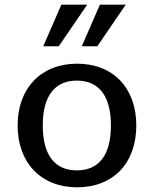

<svg xmlns="http://www.w3.org/2000/svg" viewBox="-20 -784 655 817"><path d="M55 -250C55 -91 155 13 308 13C462 13 560 -90 560 -250C560 -409 462 -513 308 -513C155 -513 55 -409 55 -250ZM162 -250C162 -377 214 -441 307 -441C400 -441 452 -377 452 -250C452 -123 400 -59 307 -59C214 -59 162 -123 162 -250ZM351 -764H241L164 -587H230ZM515 -764H405L328 -587H394Z"/></svg>

Font: Perun Medium
Style: Regular
Weight: 500
Foundry: Copyright (c) Stefan Peev, Context Ltd, 2016
Version: Version 1.089